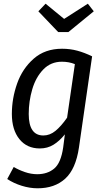

<svg xmlns="http://www.w3.org/2000/svg" viewBox="-20 -801 563 1036"><path d="M477 -497 406 -5Q389 111 332 163Q275 215 183 215Q141 215 97.5 201.5Q54 188 19 165L54 100Q81 116 114.5 127.5Q148 139 181 139Q236 139 272.5 108.5Q309 78 321 -6L330 -76Q301 -40 268.5 -20Q236 0 195 0Q125 0 84.5 -50.5Q44 -101 44 -186Q44 -270 72.5 -350.5Q101 -431 162 -484.5Q223 -538 315 -538Q358 -538 397 -527.5Q436 -517 477 -497ZM135 -186Q135 -70 214 -70Q249 -70 279.5 -95Q310 -120 342 -166L384 -455Q352 -468 314 -468Q254 -468 213.5 -426Q173 -384 154 -319Q135 -254 135 -186ZM486 -740 349 -628H294L187 -740L226 -781L326 -699L454 -781Z"/></svg>

Font: Fira Sans Condensed
Style: Italic
Weight: 400
Width: 3
Italic angle: -8°
Designer: bBox Type GmbH & Carrois Corporate GbR & Edenspiekermann AG
Foundry: bBox Type GmbH & Carrois Corporate GbR & Edenspiekermann AG
Version: Version 4.301